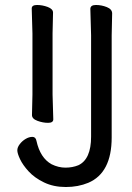

<svg xmlns="http://www.w3.org/2000/svg" viewBox="-20 -731 532 774"><path d="M108.9 -267.1 110.8 -350.1V-596.2L107.9 -696.8Q107.9 -710.9 129.4 -710.9Q150.9 -710.9 172.4 -702.9Q193.8 -694.8 193.8 -680.2L191.9 -596.2V-350.1L194.8 -250Q194.8 -235.8 173.8 -235.8Q152.8 -235.8 130.9 -243.9Q108.9 -252 108.9 -267.1ZM432.1 -676.8 430.2 -587.9V-176.8Q430.2 -34.2 335.9 5.9Q294.9 22.9 245.4 22.9Q195.8 22.9 157.5 4.4Q119.1 -14.2 95.5 -40Q71.8 -65.9 60.8 -89.4Q49.8 -112.8 49.8 -125Q49.8 -137.2 59.8 -150.1Q69.8 -163.1 83.5 -171.1Q97.2 -179.2 110.6 -179.2Q124 -179.2 127 -163.1Q142.1 -94.2 188 -68.8Q215.8 -55.2 243.9 -55.2Q272 -55.2 295.9 -64.9Q347.2 -88.9 347.2 -180.2V-588.9L344.2 -694.8Q344.2 -710.9 366.7 -710.9Q389.2 -710.9 410.6 -702.4Q432.1 -693.8 432.1 -676.8Z"/></svg>

Font: LXGW WenKai Screen
Style: Regular
Weight: 400
Designer: LXGW / Fontworks Inc.
Foundry: LXGW / Fontworks Inc.
Version: Version 1.510;January 18,2025